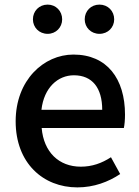

<svg xmlns="http://www.w3.org/2000/svg" viewBox="-20 -801 605 834"><path d="M316 13C388 13 451 -11 502 -45L462 -118C422 -92 380 -77 331 -77C236 -77 170 -140 161 -245H518C521 -258 523 -281 523 -303C523 -459 445 -564 299 -564C170 -564 48 -453 48 -274C48 -93 167 13 316 13ZM160 -324C171 -421 232 -474 301 -474C381 -474 424 -419 424 -324ZM187 -654C223 -654 250 -682 250 -717C250 -753 223 -781 187 -781C150 -781 123 -753 123 -717C123 -682 150 -654 187 -654ZM412 -654C449 -654 476 -682 476 -717C476 -753 449 -781 412 -781C375 -781 348 -753 348 -717C348 -682 375 -654 412 -654Z"/></svg>

Font: Noto Sans Japanese Medium
Style: Regular
Weight: 500
Designer: Ryoko NISHIZUKA (kana & ideographs); Paul D. Hunt (Latin, Greek & Cyrillic); Wenlong ZHANG (bopomofo); Sandoll Communica
Foundry: Adobe Systems Incorporated
Version: Version 1.000;PS 1;hotconv 1.0.78;makeotf.lib2.5.61930